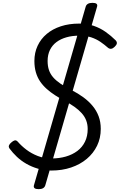

<svg xmlns="http://www.w3.org/2000/svg" viewBox="-20 -1181 842 1351"><path d="M342 19Q292 19 247.5 6Q203 -7 165.5 -28.5Q128 -50 98.5 -78Q69 -106 47 -136Q39 -148 43.5 -158.5Q48 -169 59 -178Q72 -190 83 -193Q94 -196 105 -184Q131 -154 166 -127.5Q201 -101 245.5 -83.5Q290 -66 342 -66Q397 -66 443.5 -79.5Q490 -93 524.5 -119Q559 -145 578 -184Q597 -223 597 -273Q597 -306 586.5 -333.5Q576 -361 555 -384.5Q534 -408 504.5 -429Q475 -450 435 -471Q400 -490 368 -510.5Q336 -531 309 -555Q282 -579 262.5 -607.5Q243 -636 232.5 -672Q222 -708 222 -752Q222 -810 244.5 -858.5Q267 -907 308.5 -942Q350 -977 408 -996Q466 -1015 537 -1015Q594 -1015 640 -999Q686 -983 724 -956Q762 -929 794 -897Q804 -886 802 -875Q800 -864 787 -852Q775 -840 763.5 -838Q752 -836 741 -844Q715 -867 686.5 -886.5Q658 -906 622.5 -918Q587 -930 536 -930Q488 -930 447.5 -918.5Q407 -907 377.5 -885Q348 -863 331.5 -829.5Q315 -796 315 -752Q315 -716 324.5 -688Q334 -660 354 -637Q374 -614 405.5 -592.5Q437 -571 482 -548Q529 -524 566.5 -496.5Q604 -469 631.5 -436Q659 -403 674 -363Q689 -323 689 -274Q689 -209 663 -155.5Q637 -102 590.5 -63Q544 -24 480.5 -2.5Q417 19 342 19ZM252 150Q211 150 219 122L583 -1134Q591 -1161 631 -1161Q671 -1161 663 -1134L299 122Q291 150 252 150Z"/></svg>

Font: Playwrite AU NSW
Style: Regular
Weight: 400
Designer: Veronika Burian, José Scaglione
Foundry: TypeTogether
Version: Version 1.002